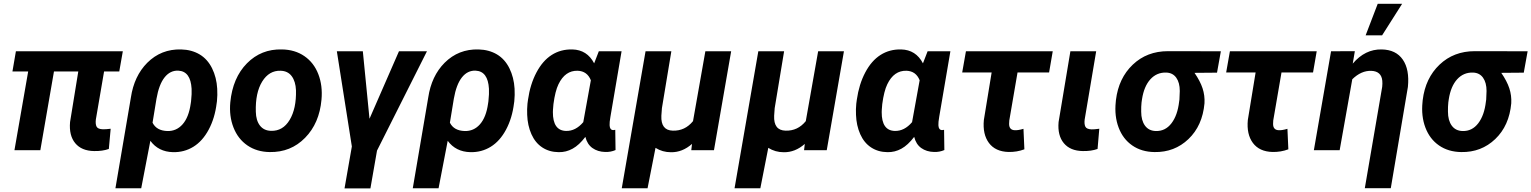

<svg xmlns="http://www.w3.org/2000/svg" viewBox="-20 -802 8175 1025"><path d="M616.7 -420.4H535.6L491.7 -164.1Q488.8 -139.2 495.6 -126Q502.4 -112.8 528.8 -111.8Q543.9 -111.3 570.8 -114.7L561 -6.8Q526.9 5.4 482.4 4.4Q415.5 3.4 381.6 -37.6Q347.7 -78.6 354 -150.4L397.9 -420.4H268.1L195.3 0H57.1L130.4 -420.4H46.4L64.9 -528.3H635.7Z M678.7 -281.2Q695.8 -396 766.1 -466.8Q840.3 -541 947.3 -538.1Q1003.4 -536.6 1045.7 -511.5Q1087.9 -486.3 1112.1 -437.5Q1136.2 -388.7 1139.6 -328.6Q1141.6 -294.9 1138.2 -261.2L1136.7 -251Q1127 -171.4 1094.2 -110.1Q1061.5 -48.8 1012.5 -18.6Q963.4 11.7 903.3 10.3Q825.7 8.3 782.7 -50.3L733.9 203.1H596.2ZM794.4 -147Q815.4 -104.5 873 -102.5Q921.9 -101.1 954.8 -138.4Q987.8 -175.8 998 -248L1000 -261.2Q1004.4 -302.7 1002.9 -328.1Q997.6 -421.4 932.1 -424.8Q888.7 -426.8 858.6 -388.9Q828.6 -351.1 815.4 -274.9Z M1484.9 -538.1Q1554.7 -537.1 1605.2 -502.2Q1655.8 -467.3 1679.4 -406Q1703.1 -344.7 1696.3 -270Q1685.1 -144 1608.6 -66.2Q1532.2 11.7 1419.9 9.8Q1351.1 8.8 1300.8 -25.6Q1250.5 -60.1 1226.6 -121.1Q1202.6 -182.1 1209.5 -255.9Q1222.2 -386.7 1298.3 -463.9Q1374.5 -541 1484.9 -538.1ZM1345.7 -205.6Q1346.7 -158.7 1367.7 -131.6Q1388.7 -104.5 1426.8 -103.5Q1490.2 -101.6 1526.4 -161.9Q1562.5 -222.2 1560.1 -320.3Q1558.1 -367.2 1537.4 -395.3Q1516.6 -423.3 1478 -424.3Q1416.5 -426.3 1379.6 -366.5Q1342.8 -306.6 1345.7 -205.6Z M1952.6 -168 2109.9 -528.3H2259.3L1992.7 2L1957.5 203.6H1819.3L1858.4 -20L1778.3 -528.3H1917Z M2266.1 -281.2Q2283.2 -396 2353.5 -466.8Q2427.7 -541 2534.7 -538.1Q2590.8 -536.6 2633.1 -511.5Q2675.3 -486.3 2699.5 -437.5Q2723.6 -388.7 2727.1 -328.6Q2729 -294.9 2725.6 -261.2L2724.1 -251Q2714.4 -171.4 2681.6 -110.1Q2648.9 -48.8 2599.9 -18.6Q2550.8 11.7 2490.7 10.3Q2413.1 8.3 2370.1 -50.3L2321.3 203.1H2183.6ZM2381.8 -147Q2402.8 -104.5 2460.4 -102.5Q2509.3 -101.1 2542.2 -138.4Q2575.2 -175.8 2585.4 -248L2587.4 -261.2Q2591.8 -302.7 2590.3 -328.1Q2585 -421.4 2519.5 -424.8Q2476.1 -426.8 2446 -388.9Q2416 -351.1 2402.8 -274.9Z M3298.3 -528.3 3238.8 -178.7Q3233.4 -148.4 3234.4 -133.3Q3235.4 -108.4 3253.4 -107.4Q3255.4 -106.9 3264.6 -108.9L3266.1 -1Q3240.7 10.3 3210.9 9.3Q3170.9 8.3 3142.8 -11.7Q3114.7 -31.7 3105 -71.3Q3071.8 -27.3 3036.6 -8.1Q3001.5 11.2 2962.4 10.3Q2912.6 9.8 2875 -14.9Q2837.4 -39.6 2816.9 -85.9Q2796.4 -132.3 2794.4 -189Q2793 -219.2 2795.9 -248.5L2798.8 -270Q2810.5 -352.1 2843.8 -415Q2877 -478 2925.5 -508.8Q2974.1 -539.6 3035.6 -538.1Q3114.3 -536.1 3151.9 -463.9L3176.8 -528.3ZM2934.6 -246.1 2932.1 -216.3 2931.6 -203.6Q2931.2 -105 3001.5 -103Q3052.7 -101.6 3093.8 -149.9L3134.3 -373.5Q3114.7 -422.4 3064 -424.3Q2997.1 -426.3 2961.4 -352.1Q2943.8 -315.9 2934.6 -246.1Z M3564 -528.3 3513.7 -224.6 3510.7 -184.1Q3507.3 -106 3571.8 -104.5Q3636.7 -102.5 3679.7 -155.3L3745.6 -528.3H3883.3L3791.5 0H3670.4L3674.3 -33.7Q3622.6 11.7 3562 10.7Q3516.6 10.7 3479.5 -12.7L3437 203.1H3299.3L3426.3 -528.3Z M4166 -528.3 4115.7 -224.6 4112.8 -184.1Q4109.4 -106 4173.8 -104.5Q4238.8 -102.5 4281.7 -155.3L4347.7 -528.3H4485.4L4393.6 0H4272.5L4276.4 -33.7Q4224.6 11.7 4164.1 10.7Q4118.7 10.7 4081.5 -12.7L4039.1 203.1H3901.4L4028.3 -528.3Z M5053.7 -528.3 4994.1 -178.7Q4988.8 -148.4 4989.7 -133.3Q4990.7 -108.4 5008.8 -107.4Q5010.7 -106.9 5020 -108.9L5021.5 -1Q4996.1 10.3 4966.3 9.3Q4926.3 8.3 4898.2 -11.7Q4870.1 -31.7 4860.4 -71.3Q4827.1 -27.3 4792 -8.1Q4756.8 11.2 4717.8 10.3Q4668 9.8 4630.4 -14.9Q4592.8 -39.6 4572.3 -85.9Q4551.8 -132.3 4549.8 -189Q4548.3 -219.2 4551.3 -248.5L4554.2 -270Q4565.9 -352.1 4599.1 -415Q4632.3 -478 4680.9 -508.8Q4729.5 -539.6 4791 -538.1Q4869.6 -536.1 4907.2 -463.9L4932.1 -528.3ZM4689.9 -246.1 4687.5 -216.3 4687 -203.6Q4686.5 -105 4756.8 -103Q4808.1 -101.6 4849.1 -149.9L4889.6 -373.5Q4870.1 -422.4 4819.3 -424.3Q4752.4 -426.3 4716.8 -352.1Q4699.2 -315.9 4689.9 -246.1Z M5580.6 -415H5412.1L5368.2 -159.2L5367.2 -140.6Q5367.2 -108.4 5396.5 -106.9Q5414.1 -105.5 5443.8 -114.3L5448.7 -4.9Q5408.7 10.3 5363.8 9.3Q5293.9 7.3 5259.5 -38.8Q5225.1 -85 5232.4 -161.6L5273.9 -415H5116.7L5136.7 -528.3H5600.1Z M5832 -528.3 5770.5 -163.6Q5767.6 -138.7 5774.4 -125.5Q5781.2 -112.3 5807.6 -111.3Q5820.3 -110.8 5848.6 -114.7L5839.4 -6.8Q5805.2 5.4 5760.3 4.4Q5693.4 3.4 5659.2 -37.8Q5625 -79.1 5631.3 -150.4L5694.3 -528.3Z M6477.1 -414.1 6356.9 -413.1Q6387.2 -369.1 6399.9 -330.6Q6412.6 -292 6410.2 -250.5Q6399.4 -130.9 6324.7 -59.6Q6250 11.7 6143.1 9.8Q6074.2 8.8 6024.7 -25.4Q5975.1 -59.6 5951.9 -120.8Q5928.7 -182.1 5936.5 -257.3L5937.5 -268.1Q5951.7 -384.8 6027.3 -456.8Q6103 -528.8 6215.3 -528.8L6497.6 -528.3ZM6074.2 -255.4Q6071.8 -232.4 6072.3 -206.1Q6072.3 -159.2 6092.5 -131.3Q6112.8 -103.5 6150.4 -102.5Q6201.2 -101.1 6233.9 -143.8Q6266.6 -186.5 6274.9 -259.8L6276.4 -270L6278.3 -316.4Q6278.3 -360.8 6259.5 -387.2Q6240.7 -413.6 6205.6 -414.6Q6155.3 -416 6121.3 -378.7Q6087.4 -341.3 6076.7 -272.5Z M6989.7 -415H6821.3L6777.3 -159.2L6776.4 -140.6Q6776.4 -108.4 6805.7 -106.9Q6823.2 -105.5 6853 -114.3L6857.9 -4.9Q6817.9 10.3 6772.9 9.3Q6703.1 7.3 6668.7 -38.8Q6634.3 -85 6641.6 -161.6L6683.1 -415H6525.9L6545.9 -528.3H7009.3Z M7212.9 -528.8 7201.7 -462.4Q7267.6 -540 7356.4 -538.1Q7432.6 -536.6 7469 -483.6Q7505.4 -430.7 7496.1 -337.9L7404.8 202.6H7266.1L7358.9 -338.4Q7360.8 -356 7359.4 -371.1Q7354.5 -421.4 7301.3 -423.8Q7247.1 -425.8 7199.2 -378.9L7131.8 0H6994.1L7085.9 -528.3ZM7335 -781.7H7465.3L7358.4 -613.3H7270.5Z M8114.7 -414.1 7994.6 -413.1Q8024.9 -369.1 8037.6 -330.6Q8050.3 -292 8047.9 -250.5Q8037.1 -130.9 7962.4 -59.6Q7887.7 11.7 7780.8 9.8Q7711.9 8.8 7662.4 -25.4Q7612.8 -59.6 7589.6 -120.8Q7566.4 -182.1 7574.2 -257.3L7575.2 -268.1Q7589.4 -384.8 7665 -456.8Q7740.7 -528.8 7853 -528.8L8135.3 -528.3ZM7711.9 -255.4Q7709.5 -232.4 7710 -206.1Q7710 -159.2 7730.2 -131.3Q7750.5 -103.5 7788.1 -102.5Q7838.9 -101.1 7871.6 -143.8Q7904.3 -186.5 7912.6 -259.8L7914.1 -270L7916 -316.4Q7916 -360.8 7897.2 -387.2Q7878.4 -413.6 7843.3 -414.6Q7793 -416 7759 -378.7Q7725.1 -341.3 7714.4 -272.5Z"/></svg>

Font: RobotoInd
Style: Bold Italic
Weight: 700
Italic angle: -12°
Designer: Google
Version: Version 2.001150; 2014